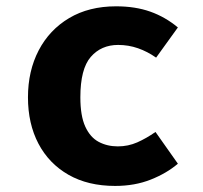

<svg xmlns="http://www.w3.org/2000/svg" viewBox="-20 -583 655 620"><path d="M360.5 -110.3Q393.8 -110.3 423.3 -123.3Q452.8 -136.4 482.1 -156.9L554.4 -54.4Q518.5 -23.6 466.9 -3.1Q415.4 17.4 351.8 17.4Q264.1 17.4 201 -18.7Q137.9 -54.9 104.1 -119.2Q70.3 -183.6 70.3 -268.7Q70.3 -353.8 104.9 -420.3Q139.5 -486.7 203.3 -524.6Q267.2 -562.6 354.9 -562.6Q416.9 -562.6 465.4 -545.4Q513.8 -528.2 554.4 -494.4L484.1 -396.9Q456.4 -416.4 425.6 -427.2Q394.9 -437.9 361.5 -437.9Q306.7 -437.9 273.1 -399.2Q239.5 -360.5 239.5 -268.7Q239.5 -208.7 255.4 -174.1Q271.3 -139.5 298.7 -124.9Q326.2 -110.3 360.5 -110.3Z"/></svg>

Font: FiraCode Nerd Font Mono
Style: Bold
Weight: 700
Monospace: yes
Designer: Carrois Corporate, Edenspiekermann AG, Nikita Prokopov
Foundry: Carrois Corporate, Edenspiekermann AG, Nikita Prokopov
Version: Version 6.002;Nerd Fonts 3.3.0